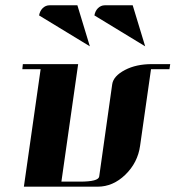

<svg xmlns="http://www.w3.org/2000/svg" viewBox="-20 -702 660 722"><path d="M64 -441.9 65.9 -460.9H273.9L210.9 -19H280.8Q350.1 -19 353 -38.1L401.9 -384.8Q406.2 -416 450.2 -439Q492.2 -460.9 550.8 -460.9H620.1L617.2 -441.9H547.9L506.8 -153.8Q498 -90.3 451.2 -44.9Q404.8 0 347.2 0H69.8L132.8 -441.9ZM127 -644Q129.9 -660.6 140.1 -670.9Q151.4 -682.1 166 -682.1H271L317.9 -527.8ZM335 -644Q337.9 -660.6 348.1 -670.9Q359.4 -682.1 374 -682.1H479L525.9 -527.8Z"/></svg>

Font: Hjet
Style: Italic
Weight: 400
Designer: T. Christopher White
Version: Version 1.2